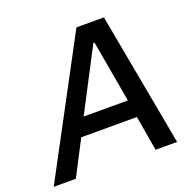

<svg xmlns="http://www.w3.org/2000/svg" viewBox="-169 -823 943 946"><g transform="rotate(-20 302.0 -350.0)"><path d="M-45 0H71L166 -183H458L489 0H602L473 -700H329ZM212 -275 381 -599H387L444 -275Z"/></g></svg>

Font: Fixel Display 20240404 Medium
Style: Italic
Weight: 500
Italic angle: -10°
Designer: AlfaBravo + MacPaw
Foundry: Kyrylo Tkachov, Marchela Mozhyna, Serhii Makarenko, Maria Weinstein, Zakhar Kryvoshyya
Version: Version 1.211;Glyphs 3.2 (3225)